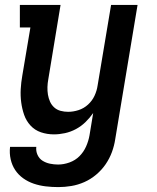

<svg xmlns="http://www.w3.org/2000/svg" viewBox="-20 -540 640 783"><path d="M218 223Q192 223 166.5 220Q141 217 117.5 209Q94 201 74.5 187Q55 173 42 153.5Q29 134 23.5 109.5Q18 85 21 59H128Q126 76 133 91.5Q140 107 153.5 115.5Q167 124 183.5 127.5Q200 131 217 131Q240 131 263.5 122.5Q287 114 304 97Q321 80 331 57.5Q341 35 345 12L360 -79Q346 -59 328.5 -42Q311 -25 289.5 -13.5Q268 -2 245 3Q222 8 200 8Q172 8 147 -0.5Q122 -9 104.5 -28Q87 -47 78.5 -71.5Q70 -96 66.5 -122.5Q63 -149 64.5 -176.5Q66 -204 71 -232L104 -428H61V-520H227L177 -217Q174 -201 173.5 -185Q173 -169 175.5 -154Q178 -139 184 -125.5Q190 -112 201 -102Q212 -92 227 -88Q242 -84 258 -84Q279 -84 300.5 -91Q322 -98 339 -113.5Q356 -129 365.5 -149.5Q375 -170 378 -191L433 -520H541L450 27Q446 54 436.5 80Q427 106 411 129.5Q395 153 372.5 172Q350 191 324 202.5Q298 214 271 218.5Q244 223 218 223Z"/></svg>

Font: Iosevka Etoile Semibold
Style: Italic
Weight: 600
Italic angle: -9°
Designer: Belleve Invis
Foundry: Belleve Invis
Version: Version 22.1.2; ttfautohint (v1.8.4)